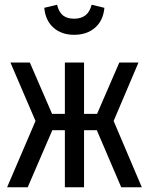

<svg xmlns="http://www.w3.org/2000/svg" viewBox="-20 -791 629 811"><path d="M460 -280 579 0H492L389 -241H335V0H254V-241H201L97 0H10L130 -280L24 -527H106L200 -310H254V-527H335V-310H390L484 -527H565ZM167 -758 221 -771Q229 -739 246.5 -725.5Q264 -712 293 -712Q322 -712 340.5 -726Q359 -740 367 -771L421 -758Q416 -704 381.5 -674Q347 -644 293 -644Q240 -644 206 -674Q172 -704 167 -758Z"/></svg>

Font: Fira Sans Compressed
Style: Regular
Weight: 400
Width: 1
Designer: bBox Type GmbH & Carrois Corporate GbR & Edenspiekermann AG
Foundry: bBox Type GmbH & Carrois Corporate GbR & Edenspiekermann AG
Version: Version 4.301